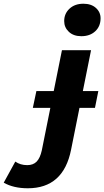

<svg xmlns="http://www.w3.org/2000/svg" viewBox="-180 -807 559 1029"><path d="M-31 202Q-69 202 -101.5 194.5Q-134 187 -160 172L-98 59Q-71 78 -34 78Q-2 78 16.5 59Q35 40 44 -1L152 -538H308L201 -5Q160 202 -31 202ZM-4 -229 15 -319H347L329 -229ZM256 -613Q214 -613 189 -636.5Q164 -660 164 -694Q164 -734 192.5 -760.5Q221 -787 267 -787Q309 -787 334 -764.5Q359 -742 359 -709Q359 -666 330.5 -639.5Q302 -613 256 -613Z"/></svg>

Font: Montserrat Thin
Style: Bold Italic
Weight: 700
Italic angle: -11.3°
Version: Version 9.000